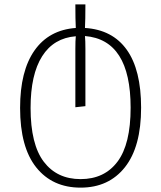

<svg xmlns="http://www.w3.org/2000/svg" viewBox="-20 -656 738 879"><path d="M327 -528Q325 -564 325 -636H371Q371 -564 369 -528Q495 -520 560.5 -428Q626 -336 626 -163Q626 16 552 109.5Q478 203 349 203Q220 203 146 110.5Q72 18 72 -162Q72 -331 138 -425Q204 -519 327 -528ZM349 164Q458 164 518 84Q578 4 578 -163Q578 -474 369 -491Q371 -471 371 -432V-170L325 -165V-432Q325 -471 327 -490Q226 -482 173 -398.5Q120 -315 120 -162Q120 5 180.5 84.5Q241 164 349 164Z"/></svg>

Font: FiraGO ExtraLight
Style: Regular
Weight: 200
Designer: bBox Type
Foundry: bBox Type GmbH
Version: Version 1.001